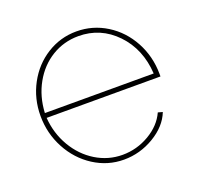

<svg xmlns="http://www.w3.org/2000/svg" viewBox="-100 -635 776 753"><g transform="rotate(-20 288.0 -258.5)"><path d="M45.9 -263.2Q45.9 -335 78.6 -395.8Q111.3 -456.5 167.7 -491.7Q224.1 -526.9 291 -526.9Q358.9 -526.9 416.3 -491.2Q473.6 -455.6 507.1 -393.8Q540.5 -332 541 -258.8V-248H65.9Q70.8 -182.1 102.8 -127.4Q134.8 -72.8 186 -41.3Q237.3 -9.8 296.9 -9.8Q356.9 -9.8 409.2 -40.5Q461.4 -71.3 482.9 -119.1L502 -113.8Q481 -60.5 422.1 -25.4Q363.3 9.8 295.9 9.8Q228.5 9.8 170.9 -27.1Q113.3 -64 79.6 -127Q45.9 -189.9 45.9 -263.2ZM65.9 -268.1H520Q513.7 -372.1 449 -439.5Q384.3 -506.8 292 -506.8Q231.4 -506.8 180.9 -476.1Q130.4 -445.3 99.9 -390.6Q69.3 -335.9 65.9 -268.1Z"/></g></svg>

Font: Rawline Thin
Style: Regular
Weight: 250
Designer: Matt McInerney, Pablo Impallari, Rodrigo Fuenzalida
Foundry: Matt McInerney, Pablo Impallari, Rodrigo Fuenzalida
Version: Version 4.020;PS 004.020;hotconv 1.0.88;makeotf.lib2.5.64775